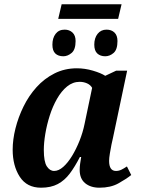

<svg xmlns="http://www.w3.org/2000/svg" viewBox="-20 -864 665 894"><path d="M251 -776 267 -844H546L530 -776ZM275 -602Q251 -602 237.5 -615Q224 -628 224 -656Q224 -687 239 -706.5Q254 -726 281 -726Q303 -726 317.5 -712.5Q332 -699 332 -673Q332 -633 313.5 -617.5Q295 -602 275 -602ZM470 -602Q447 -602 433 -615Q419 -628 419 -656Q419 -687 434.5 -706.5Q450 -726 476 -726Q499 -726 513 -712.5Q527 -699 527 -673Q527 -633 509 -617.5Q491 -602 470 -602ZM171 10Q105 10 72 -41Q39 -92 39 -167Q39 -214 52 -266Q65 -318 89.5 -368Q114 -418 150 -458Q186 -498 233.5 -522Q281 -546 338 -546Q375 -546 412.5 -535Q450 -524 470 -511L521 -535H572L506 -222Q503 -211 499 -190.5Q495 -170 491.5 -149Q488 -128 488 -115Q488 -68 520 -68Q533 -68 544.5 -73.5Q556 -79 571 -89L591 -49Q567 -30 531 -10Q495 10 443 10Q402 10 376.5 -11Q351 -32 351 -73Q351 -87 353 -101Q355 -115 358 -133H352Q329 -88 305 -56Q281 -24 249 -7Q217 10 171 10ZM232 -68Q253 -68 274.5 -87Q296 -106 315.5 -138Q335 -170 350.5 -209Q366 -248 374 -288L409 -455Q401 -469 385 -476Q369 -483 351 -483Q319 -483 292.5 -461.5Q266 -440 245.5 -404Q225 -368 211.5 -325.5Q198 -283 191 -241Q184 -199 184 -166Q184 -111 198 -89.5Q212 -68 232 -68Z"/></svg>

Font: Noto Serif SemiCondensed
Style: Bold Italic
Weight: 700
Width: 4
Italic angle: -12°
Designer: Monotype Design Team
Foundry: Monotype Imaging Inc.
Version: Version 2.014